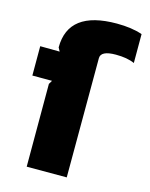

<svg xmlns="http://www.w3.org/2000/svg" viewBox="-125 -929 789 1009"><g transform="rotate(15 269.5 -424.5)"><path d="M522.9 -829.1V-671.9Q483.4 -689.9 420.9 -689.9Q338.9 -689.9 338.9 -648.9L337.9 0H120.1V-450.2L131.8 -470.2H24.9V-629.9L130.9 -628.9L120.1 -648.9Q120.1 -849.1 383.8 -849.1Q465.3 -849.1 522.9 -829.1Z"/></g></svg>

Font: Sinkin Sans 900 X Black
Style: Regular
Weight: 950
Designer: Keith Bates
Foundry: K-Type
Version: Sinkin Sans (version 1.0)  by Keith Bates   •   © 2014   www